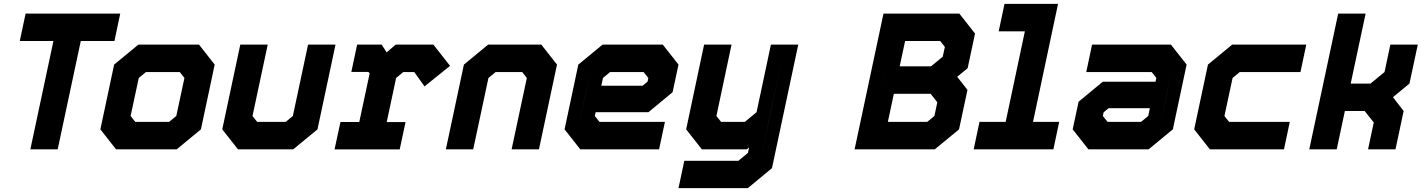

<svg xmlns="http://www.w3.org/2000/svg" viewBox="-20 -770 7352 990"><path d="M136.5 0 255.5 -558.5H82L112 -700H600L570 -558.5H396.5L277.5 0ZM222.5 -71H222L341 -629.5H519.5H162.5H341.5Z M578.5 0 497.5 -103 568.5 -437 693.5 -540H1006L1087 -437L1016 -103L891 0ZM633.5 -71H872L952.5 -141L1008.5 -403L957 -470H714.5L634 -403L578 -141ZM633.5 -71 578 -141 634 -403 714.5 -470H957L1008.5 -403L952.5 -141L872 -71ZM677.5 -141.5H852L889 -172L931 -368L907 -398.5H732.5L695.5 -368L653.5 -172Z M1207 0 1126 -103 1219 -540H1360.5L1282 -172L1306 -141.5H1453L1490 -172L1568.5 -540H1710L1617 -103L1492 0ZM1262 -71H1470.5L1556 -146L1625 -470L1556 -146L1470.5 -71H1262L1205 -146.5L1274 -470L1205 -146.5Z M1705 0.5 1735.5 -141H1832.5L1886 -391.5L1880 -399H1791.5L1821.5 -540H1948L1973.5 -500L2020.5 -540H2214.5L2300.5 -430.5L2169 -324.5L2116 -398.5H2059.5L2022.5 -368L1974 -140.5H2071L2041 0.5ZM1784.5 -71H1992H1887.5L1959.5 -408L2035 -470H2169.5L2204 -420L2169.5 -470H2035L1959.5 -408L1914.5 -470H1869.5H1914.5L1960 -408L1888 -71H1784.5Z M2279 0 2372 -437 2497 -540H2771L2852 -437L2759 0H2618L2696.5 -368L2672.5 -398.5H2535.5L2498.5 -368L2420 0ZM2365.5 -71H2365L2434.5 -396L2524 -470H2717.5L2775 -397L2705.5 -71H2705L2774.5 -397L2717.5 -470H2524L2435 -396Z M3397.5 -540 3478.5 -437 3448 -294.5 3323.5 -191.5H3051.5L3047 -172L3071 -141.5H3408.5L3378.5 0H2972L2891 -103L2962 -437L3087 -540ZM3346 -471 3397 -408 3377 -315 3313 -262H2994.5L3024.5 -403L3107.5 -471ZM3346 -471H3107.5L3024.5 -403L2967.5 -137L3019 -73H3331.5H3019L2967.5 -137L2994.5 -262H3313L3377 -315L3397 -408ZM3298.5 -398.5H3126L3089 -368L3080.5 -328H3293.5L3319 -349L3323 -368Z M3599 0 3518 -103 3610.5 -540H3752L3674 -172L3698 -141.5H3820.5L3881 -191.5L3955 -540H4096L3960.5 97L3836 200H3478.5L3508.5 59H3787.5L3836.5 18.5L3842.5 -10L3830.5 0ZM3551.5 131.5H3806L3902 50.5L4013 -470L3949 -171L3827.5 -71H3650L3595 -142.5L3665 -470L3595 -142.5L3650 -71H3827.5L3949 -171L3902 50.5L3806 131.5H3551.5Z M4386.5 0 4535.5 -700H4926.5L5007.5 -597L4969.5 -418.5L4915.5 -374L4968.5 -306.5L4925 -103L4800 0ZM4473.5 -69H4772.5L4862 -143L4890.5 -278L4829.5 -356H4796L4907 -457L4929 -559.5L4880 -631.5H4593ZM4473.5 -69 4534.5 -356H4829.5L4890.5 -278L4862 -143L4772.5 -69ZM4534.5 -356 4593 -631.5H4880L4929 -559.5L4907 -457L4796 -356ZM4558 -141.5H4761L4798 -172L4813 -242.5L4778.5 -286.5H4589ZM4619 -428H4780.5L4841 -477.5L4852 -528L4828 -558.5H4647Z M5000.5 0 5030.5 -141.5H5165.5L5264.5 -608.5H5129.5L5159.5 -750H5435.5L5306.5 -141.5H5441.5L5411.5 0ZM5078.5 -71H5364H5218.5L5347.5 -679.5H5207.5H5347.5L5218.5 -71H5078.5Z M5592 0 5511 -103 5541.5 -245.5 5666 -348.5H5938L5942.5 -368L5918.5 -398.5H5581L5611 -540H6017.5L6098.5 -437L6027.5 -103L5902.5 0ZM5643.5 -69 5592.5 -132 5612.5 -225 5676.5 -278H5995L5965 -137L5882 -69ZM5643.5 -69H5882L5965 -137L6022 -403L5970.5 -467H5658H5970.5L6022 -403L5995 -278H5676.5L5612.5 -225L5592.5 -132ZM5691 -141.5H5863.5L5900.5 -172L5909 -212H5696L5670.5 -191L5666.5 -172Z M6218.5 0 6137.5 -103 6208.5 -437 6333.5 -540H6715.5L6685.5 -398.5H6372.5L6335.5 -368L6293.5 -172L6317.5 -141.5H6630.5L6600.5 0ZM6273 -70.5H6552H6273L6216.5 -139L6273 -404.5L6354 -470H6637H6354L6273 -404.5L6216.5 -139Z M6731 0 6880 -700H7021.5L6944.5 -339H7046.5L7119 -398.5L7149 -540H7290.5L7247.5 -339L7162.5 -269L7217.5 -197.5L7175.5 0H7034L7063.5 -138.5L7016.5 -197.5H6914.5L6872.5 0ZM6817.5 -71H6817L6859.5 -269.5H7067.5L7140 -172L7118.5 -71H7118L7139.5 -172L7067.5 -269.5L7181 -363L7203.5 -470H7204L7181.5 -363L7067.5 -269.5H6859.5L6936 -629.5H6936.5Z"/></svg>

Font: Tourney Black
Style: Italic
Weight: 900
Italic angle: -12°
Version: Version 1.015